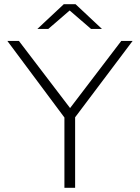

<svg xmlns="http://www.w3.org/2000/svg" viewBox="-20 -895 666 915"><path d="M287 0H338V-336L612 -700H558L314 -380L70 -700H15L287 -335ZM158 -757H210L312 -845L414 -757H466L340 -875H284Z"/></svg>

Font: Chess Sans Light
Style: Regular
Weight: 300
Designer: Wolf Bōese
Foundry: Wolf Bōese
Version: Version 7.223;Glyphs 3.3 (3306)